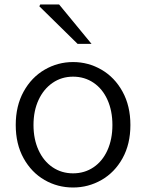

<svg xmlns="http://www.w3.org/2000/svg" viewBox="-20 -821 650 854"><path d="M50 -265Q50 -350 85 -413.5Q120 -477 178.5 -511Q237 -545 305 -545Q373 -545 431.5 -511Q490 -477 525 -413.5Q560 -350 560 -265Q560 -180 525 -117Q490 -54 431.5 -20.5Q373 13 305 13Q236 13 178 -20.5Q120 -54 85 -117Q50 -180 50 -265ZM480 -265Q480 -328 458 -377Q436 -426 396 -453Q356 -480 305 -480Q254 -480 214 -452.5Q174 -425 151.5 -376.5Q129 -328 129 -265Q129 -202 151.5 -153Q174 -104 214 -77Q254 -50 305 -50Q356 -50 396 -77Q436 -104 458 -153Q480 -202 480 -265ZM155 -793 159 -801H243L387 -626H325Z"/></svg>

Font: Nebula Sans Book
Style: Regular
Weight: 400
Designer: Paul D. Hunt for Adobe (as Source Sans)
Foundry: Nebula Entertainment & Broadcasting LLC
Version: Version 1.010